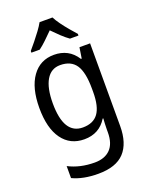

<svg xmlns="http://www.w3.org/2000/svg" viewBox="-181 -857 921 1188"><g transform="rotate(-20 279.5 -263.0)"><path d="M247 -546Q294 -546 331.5 -526.5Q369 -507 396 -465H401L412 -536H482V8Q482 122 427 181Q372 240 255 240Q155 240 86 207V128Q161 167 258 167Q324 167 360.5 130Q397 93 397 19V0Q397 -14 398 -36Q399 -58 400 -72H396Q346 10 247 10Q154 10 102 -62Q50 -134 50 -267Q50 -399 102.5 -472.5Q155 -546 247 -546ZM261 -473Q201 -473 169.5 -419.5Q138 -366 138 -266Q138 -62 263 -62Q332 -62 364.5 -106.5Q397 -151 397 -246V-268Q397 -377 364.5 -425Q332 -473 261 -473ZM318 -766Q329 -744 349 -716.5Q369 -689 391 -663Q413 -637 431 -617V-606H375Q351 -623 325.5 -647Q300 -671 275 -697Q249 -671 224 -647Q199 -623 176 -606H121V-617Q139 -638 160.5 -664.5Q182 -691 201.5 -717.5Q221 -744 233 -766Z"/></g></svg>

Font: Noto Sans SemiCondensed
Style: Regular
Weight: 400
Width: 4
Designer: Monotype Design Team
Foundry: Monotype Imaging Inc.
Version: Version 2.013; ttfautohint (v1.8.4.7-5d5b)